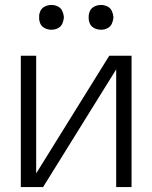

<svg xmlns="http://www.w3.org/2000/svg" viewBox="-20 -755 615 775"><path d="M64 0V-530H126V-55L421 -530H483H511V0H449V-475L154 0H92ZM188 -635Q174 -635 161.5 -641Q149 -647 143 -659Q138 -670 138 -681V-689Q138 -700 143 -711Q149 -723 161.5 -729Q174 -735 188 -735Q201 -735 213.5 -729Q226 -723 231.5 -710.5Q237 -698 238 -685Q237 -672 231.5 -659.5Q226 -647 213.5 -641Q201 -635 188 -635ZM388 -635Q374 -635 361.5 -641Q349 -647 343 -659Q338 -670 338 -681V-689Q338 -700 343 -711Q349 -723 361.5 -729Q374 -735 388 -735Q401 -735 413.5 -729Q426 -723 431.5 -710.5Q437 -698 438 -685Q437 -672 431.5 -659.5Q426 -647 413.5 -641Q401 -635 388 -635Z"/></svg>

Font: Jozsika Light
Style: Regular
Weight: 300
Monospace: yes
Designer: Belleve Invis
Foundry: Belleve Invis
Version: 2.1.0